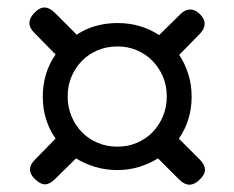

<svg xmlns="http://www.w3.org/2000/svg" viewBox="-20 -637 640 525"><path d="M526 -201Q540 -187 540.5 -173.5Q541 -160 526 -146Q512 -132 498 -132Q484 -132 470 -146L412 -204Q388 -189 360 -180.5Q332 -172 301 -172Q269 -172 240.5 -180.5Q212 -189 188 -204L130 -147Q116 -133 103 -133Q90 -133 76 -147Q62 -160 62 -173.5Q62 -187 76 -201L132 -258Q115 -282 106 -311Q97 -340 97 -373Q97 -406 106 -435Q115 -464 132 -488L74 -547Q60 -561 60.5 -575Q61 -589 75 -603Q89 -617 102.5 -616.5Q116 -616 130 -602L190 -542Q213 -558 241.5 -566Q270 -574 301 -574Q334 -574 362.5 -565.5Q391 -557 415 -541L473 -598Q486 -611 500 -611Q514 -611 527 -598Q540 -585 539.5 -571Q539 -557 526 -544L470 -487Q486 -463 495 -434Q504 -405 504 -373Q504 -340 495 -311Q486 -282 469 -258ZM301 -236Q330 -236 354.5 -246.5Q379 -257 397 -275.5Q415 -294 425.5 -319Q436 -344 436 -373Q436 -403 425.5 -427.5Q415 -452 397 -470.5Q379 -489 354.5 -499.5Q330 -510 301 -510Q272 -510 247 -499.5Q222 -489 204 -470.5Q186 -452 175.5 -427.5Q165 -403 165 -373Q165 -344 175.5 -319Q186 -294 204 -275.5Q222 -257 247 -246.5Q272 -236 301 -236Z"/></svg>

Font: Maple Mono Light
Style: Regular
Weight: 300
Monospace: yes
Designer: subframe7536
Version: Version 7.000